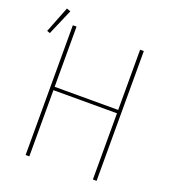

<svg xmlns="http://www.w3.org/2000/svg" viewBox="-164 -915 909 1022"><g transform="rotate(20 290.5 -404.0)"><path d="M99 0V-735H120V-394H480V-735H501V0H480V-375H120V0ZM-2 -654 -19 -660 39 -808 61 -800Z"/></g></svg>

Font: Iosevka Curly Thin Extended
Style: Regular
Weight: 100
Width: 7
Monospace: yes
Designer: Belleve Invis
Foundry: Belleve Invis
Version: Version 11.1.0; ttfautohint (v1.8.3)